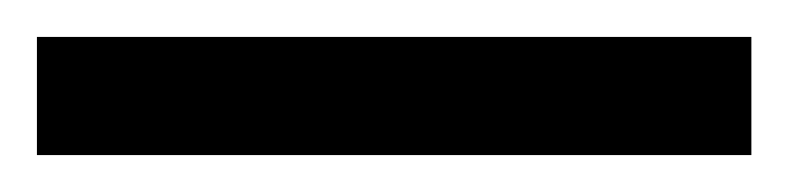

<svg xmlns="http://www.w3.org/2000/svg" viewBox="-22 70 427 104"><path d="M-2 154H385V90H-2Z"/></svg>

Font: Noto Sans Telugu Condensed
Style: Regular
Weight: 400
Width: 3
Designer: Jelle Bosma - Monotype Design Team
Foundry: Monotype Imaging Inc.
Version: Version 2.005